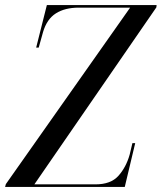

<svg xmlns="http://www.w3.org/2000/svg" viewBox="-51 -734 635 754"><path d="M-31 0 -28 -11 460 -704H258Q204 -704 168.5 -681.5Q133 -659 118 -608L101 -547H91L133 -714H564L563 -705L84 -10H324Q384 -10 414 -43.5Q444 -77 458 -126L469 -172H480L439 0Z"/></svg>

Font: Noto Serif Display Condensed
Style: Italic
Weight: 400
Width: 3
Italic angle: -12°
Designer: Monotype Design Team
Foundry: Monotype Imaging Inc.
Version: Version 2.009